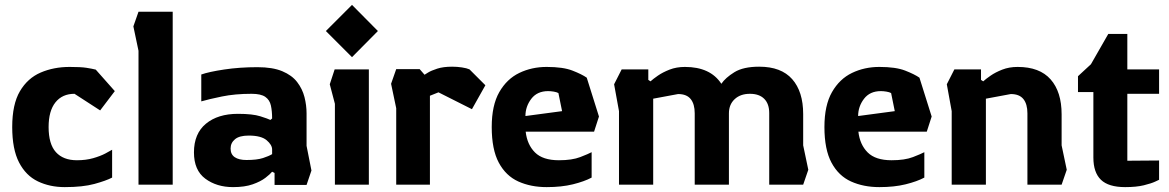

<svg xmlns="http://www.w3.org/2000/svg" viewBox="-20 -756 4785 786"><path d="M245 10Q184 10 135 -13.5Q86 -37 58 -91Q30 -145 30 -236Q30 -329 61.5 -382.5Q93 -436 146.5 -459Q200 -482 265 -482Q311 -482 333.5 -478.5Q356 -475 372 -471L450 -383L390 -304L285 -372Q235 -372 207 -337Q179 -302 179 -236Q179 -166 209 -133Q239 -100 295 -100Q332 -100 361.5 -108.5Q391 -117 411 -127.5Q431 -138 439 -143V-29Q414 -16 366.5 -3Q319 10 245 10Z M547 0V-548L526 -648L547 -708H687V0Z M934 10Q867 10 820.5 -24.5Q774 -59 774 -132Q774 -209 823 -249.5Q872 -290 954 -290Q1014 -290 1045.5 -280Q1077 -270 1087 -265L1094 -271Q1094 -301 1089 -324Q1084 -347 1066 -359.5Q1048 -372 1010 -372Q942 -372 888.5 -361Q835 -350 804 -341V-451Q835 -462 898 -471.5Q961 -481 1034 -481Q1096 -481 1135.5 -464.5Q1175 -448 1196.5 -420Q1218 -392 1226.5 -358.5Q1235 -325 1235 -292V-159L1255 -58L1235 1H1104V-48L1094 -53Q1086 -43 1066.5 -28Q1047 -13 1014.5 -1.5Q982 10 934 10ZM989 -101Q1032 -101 1056.5 -109Q1081 -117 1094 -125V-144Q1094 -163 1071.5 -182Q1049 -201 998 -201Q960 -201 942 -186Q924 -171 924 -148Q924 -124 941 -112.5Q958 -101 989 -101Z M1421 -522 1314 -629 1421 -736 1527 -629ZM1351 0V-331L1330 -411L1350 -472H1490V0Z M1602 0V-313L1581 -413L1602 -473H1698L1718 -450Q1718 -450 1731.5 -458.5Q1745 -467 1770 -475Q1795 -483 1831 -483Q1851 -483 1871 -480Q1891 -477 1902 -472L1967 -407L1912 -309L1775 -378L1740 -364V0Z M2218 10Q2153 10 2102 -13Q2051 -36 2022 -90Q1993 -144 1993 -236Q1993 -325 2024 -379Q2055 -433 2106 -457.5Q2157 -482 2218 -482Q2285 -482 2323.5 -467Q2362 -452 2382 -438L2432 -279L2412 -217H2132Q2138 -164 2170 -132Q2202 -100 2268 -100Q2322 -100 2355.5 -113Q2389 -126 2402 -133V-29Q2372 -13 2325.5 -1.5Q2279 10 2218 10ZM2131 -281 2281 -301 2266 -375Q2259 -379 2246.5 -381Q2234 -383 2224 -383Q2179 -383 2155 -351.5Q2131 -320 2131 -281Z M2494 -411 2525 -472H2634V-429L2643 -423Q2654 -433 2673.5 -446.5Q2693 -460 2721 -471Q2749 -482 2784 -482Q2888 -482 2933 -413Q2950 -438 2986.5 -460.5Q3023 -483 3088 -483Q3178 -483 3223 -432Q3268 -381 3268 -289V-161L3289 -61L3268 0H3129V-293Q3129 -331 3108.5 -351.5Q3088 -372 3050 -372Q3011 -372 2987.5 -350Q2964 -328 2964 -292V-288V0H2824V-292Q2824 -330 2807.5 -350.5Q2791 -371 2756 -371L2654 -352V0H2514V-301Z M3580 10Q3515 10 3464 -13Q3413 -36 3384 -90Q3355 -144 3355 -236Q3355 -325 3386 -379Q3417 -433 3468 -457.5Q3519 -482 3580 -482Q3647 -482 3685.5 -467Q3724 -452 3744 -438L3794 -279L3774 -217H3494Q3500 -164 3532 -132Q3564 -100 3630 -100Q3684 -100 3717.5 -113Q3751 -126 3764 -133V-29Q3734 -13 3687.5 -1.5Q3641 10 3580 10ZM3493 -281 3643 -301 3628 -375Q3621 -379 3608.5 -381Q3596 -383 3586 -383Q3541 -383 3517 -351.5Q3493 -320 3493 -281Z M3876 0V-301L3856 -411L3887 -472H3996V-429L4005 -423Q4016 -433 4035.5 -446.5Q4055 -460 4083 -471Q4111 -482 4146 -482Q4236 -482 4281 -431Q4326 -380 4326 -288V-161L4347 -61L4326 0H4186V-292Q4186 -330 4169.5 -350.5Q4153 -371 4118 -371L4016 -352V0Z M4586 10Q4518 10 4487 -20Q4456 -50 4456 -111V-379H4393V-444L4446 -493L4517 -617H4595V-472H4725V-372H4595V-98L4725 -99V-20Q4725 -20 4709 -12.5Q4693 -5 4662.5 2.5Q4632 10 4586 10Z"/></svg>

Font: Rowdies Light
Style: Regular
Weight: 300
Designer: Jaikishan Patel
Version: Version 1.000; ttfautohint (v1.8.3)